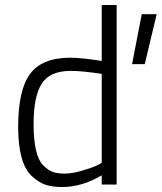

<svg xmlns="http://www.w3.org/2000/svg" viewBox="-20 -742 650 772"><path d="M550 -685H610L562 -484H511ZM449 -722V0H389V-37Q310 10 229 10Q192 10 165 1.5Q138 -7 110 -32Q53 -83 53 -231.5Q53 -380 101 -445Q149 -510 263 -510Q307 -510 389 -497V-722ZM368 -76 389 -87V-445Q309 -457 265 -457Q180 -457 147.5 -405Q115 -353 115 -244Q115 -116 154 -77Q173 -58 191.5 -51Q210 -44 239.5 -44Q269 -44 307.5 -55Q346 -66 368 -76Z"/></svg>

Font: Titillium Web Light
Style: Regular
Weight: 300
Version: Version 1.002;PS 57.000;hotconv 1.0.70;makeotf.lib2.5.55311